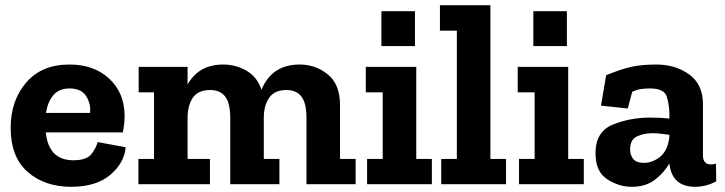

<svg xmlns="http://www.w3.org/2000/svg" viewBox="-20 -708 2788 738"><path d="M463 -142Q458 -82 404 -36Q350 10 253 10Q152 10 86.5 -47Q21 -104 21 -217Q21 -321 80.5 -390.5Q140 -460 247 -460Q341 -460 399.5 -406Q458 -352 459 -264Q459 -231 452 -199H156Q167 -92 262 -92Q314 -92 332.5 -117Q351 -142 355 -162ZM326 -274Q330 -308 311.5 -338Q293 -368 247 -368Q207 -368 185 -342Q163 -316 157 -274Z M1347 0H1158V-254Q1158 -312 1138.5 -337Q1119 -362 1081 -362Q1035 -362 1014.5 -332Q994 -302 994 -255V-97H1054V0H865V-254Q865 -312 845.5 -337Q826 -362 788 -362Q741 -362 721 -332Q701 -302 701 -255V-97H787V0H512V-97H572V-353H513V-451H701V-383Q744 -460 838 -460Q887 -460 928 -436Q969 -412 985 -363Q1025 -460 1132 -460Q1193 -460 1240 -422Q1287 -384 1287 -304V-97H1347Z M1446 -531V-665H1575V-531ZM1640 0H1391V-97H1451V-353H1386V-451H1580V-97H1640Z M1925 0H1676V-97H1736V-590H1671V-688H1865V-97H1925Z M2030 -531V-665H2159V-531ZM2224 0H1975V-97H2035V-353H1970V-451H2164V-97H2224Z M2310 -419Q2369 -443 2408.5 -451.5Q2448 -460 2503 -460Q2576 -460 2629 -422Q2682 -384 2682 -307V-111Q2682 -76 2713 -76Q2722 -76 2732 -79L2733 -11Q2694 10 2652 10Q2563 10 2553 -79V-80Q2534 -46 2498.5 -18Q2463 10 2408 10Q2359 10 2314 -19Q2269 -48 2269 -119Q2269 -202 2335.5 -229Q2402 -256 2479 -256Q2522 -256 2553 -252V-267Q2553 -302 2543.5 -335Q2534 -368 2479 -368Q2459 -368 2442.5 -365.5Q2426 -363 2410 -355L2393 -291L2290 -302ZM2553 -184V-190Q2537 -192 2520.5 -194Q2504 -196 2488 -196Q2454 -196 2428 -183.5Q2402 -171 2402 -134Q2402 -112 2414 -97Q2426 -82 2455 -82Q2489 -82 2518.5 -106.5Q2548 -131 2553 -184Z"/></svg>

Font: Zilla Slab Bold
Style: Bold
Weight: 700
Designer: Typotheque.com
Foundry: Typotheque type foundry
Version: Version 1.1; 2017; ttfautohint (v1.6)